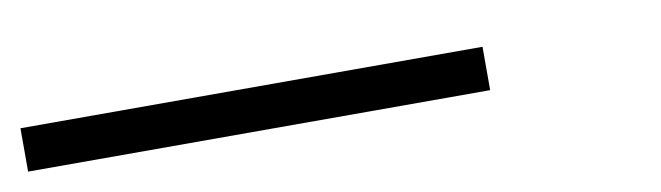

<svg xmlns="http://www.w3.org/2000/svg" viewBox="-82 -10 740 215"><g transform="rotate(-10 288.0 97.5)"><path d="M-60.1 122.1V72.8H465.3V122.1Z"/></g></svg>

Font: Elstob 14pt Medium
Style: Italic
Weight: 500
Italic angle: -20°
Designer: Peter S. Baker
Version: Version 1.015